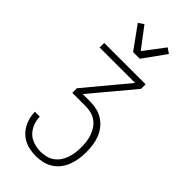

<svg xmlns="http://www.w3.org/2000/svg" viewBox="-299 -821 1099 1099"><g transform="rotate(45 250.0 -272.0)"><path d="M252 215Q228 215 204 211Q180 207 158.5 196.5Q137 186 119.5 169Q102 152 90.5 131Q79 110 73 86.5Q67 63 67 39H107Q107 67 117.5 94.5Q128 122 148 141.5Q168 161 196 169.5Q224 178 252 178Q274 178 296 172.5Q318 167 336 154Q354 141 366.5 122.5Q379 104 386 83Q393 62 396 39.5Q399 17 399 -5Q399 -28 396 -50Q393 -72 385.5 -93.5Q378 -115 365.5 -133.5Q353 -152 334.5 -165Q316 -178 294 -183.5Q272 -189 250 -189H142V-226L356 -483H69V-520H404V-483L189 -226H250Q278 -226 305 -219.5Q332 -213 355 -198Q378 -183 395 -161Q412 -139 422 -113Q432 -87 435.5 -59.5Q439 -32 439 -5Q439 23 435 50Q431 77 421.5 102.5Q412 128 395.5 150Q379 172 356 187Q333 202 306 208.5Q279 215 252 215ZM223 -600 124 -737 156 -759 250 -635 344 -759 376 -737 277 -600Z"/></g></svg>

Font: Iosevka SS18 Extralight
Style: Regular
Weight: 200
Monospace: yes
Designer: Belleve Invis
Foundry: Belleve Invis
Version: Version 25.1.1; ttfautohint (v1.8.4)